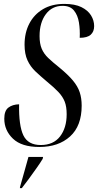

<svg xmlns="http://www.w3.org/2000/svg" viewBox="-20 -744 503 985"><path d="M182 10Q91 10 46.5 -32.5Q2 -75 2 -135Q2 -176 23 -192Q44 -208 78 -209Q76 -99 100 -49.5Q124 0 189 0Q254 0 288 -44Q322 -88 322 -158Q322 -197 312 -222.5Q302 -248 280 -271.5Q258 -295 220 -326Q188 -353 162 -377.5Q136 -402 121 -434.5Q106 -467 106 -515Q106 -576 130.5 -623Q155 -670 200.5 -697Q246 -724 310 -724Q364 -724 397.5 -707.5Q431 -691 447 -665Q463 -639 463 -610Q463 -582 445.5 -566Q428 -550 389 -550Q391 -591 385 -628.5Q379 -666 359.5 -690Q340 -714 301 -714Q247 -714 215 -671Q183 -628 183 -559Q183 -520 194 -494Q205 -468 227.5 -446.5Q250 -425 284 -398Q329 -361 354 -331Q379 -301 389 -270.5Q399 -240 399 -202Q399 -98 339.5 -44Q280 10 182 10ZM83 214Q94 175 105 136Q116 97 126 61H201L199 71Q187 91 167.5 118.5Q148 146 128 173.5Q108 201 92 221H82Z"/></svg>

Font: Noto Serif Display ExtraCondensed
Style: Italic
Weight: 400
Width: 2
Italic angle: -12°
Designer: Monotype Design Team
Foundry: Monotype Imaging Inc.
Version: Version 2.009